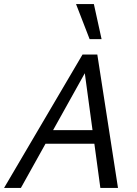

<svg xmlns="http://www.w3.org/2000/svg" viewBox="-25 -927 678 947"><path d="M470 0 387 -612H419L78 0H-5L382 -658H455L557 0ZM153 -218 190 -285H464L483 -218ZM417 -734 350 -907H438L476 -734Z"/></svg>

Font: Ysabeau Office Medium
Style: Italic
Weight: 500
Italic angle: -12°
Designer: Christian Thalmann (Catharsis Fonts)
Version: Version 2.001;gftools[0.9.30]; featfreeze: tnum,lnum,ss02